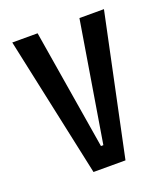

<svg xmlns="http://www.w3.org/2000/svg" viewBox="-104 -602 591 677"><g transform="rotate(-20 191.5 -263.5)"><path d="M132 0 19 -527H114L188 -77H197L271 -527H363L252 0Z"/></g></svg>

Font: Bricolage Grotesque 24pt Condensed
Style: Regular
Weight: 400
Width: 3
Designer: Mathieu Triay
Foundry: Atelier Triay
Version: Version 1.001;gftools[0.9.33.dev8+g029e19f]